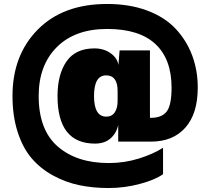

<svg xmlns="http://www.w3.org/2000/svg" viewBox="-20 -764 1050 968"><path d="M576 -50V-134Q567 -92 537 -66Q507 -40 459 -40Q270 -40 270 -280Q270 -389 315.5 -454.5Q361 -520 456 -520Q504 -520 538 -495.5Q572 -471 577 -436L583 -510H736V-170H741Q796 -170 820.5 -202Q845 -234 845 -322Q845 -466 763.5 -542Q682 -618 520 -618Q358 -618 266.5 -526.5Q175 -435 175 -280Q175 -109 271 -25.5Q367 58 528 58Q607 58 679.5 35.5Q752 13 802 -19V114Q764 142 686 163Q608 184 528 184Q448 184 379 169.5Q310 155 247 120.5Q184 86 139.5 34Q95 -18 69 -98.5Q43 -179 43 -280Q43 -486 170.5 -615Q298 -744 520 -744Q633 -744 721.5 -711Q810 -678 865 -619.5Q920 -561 948.5 -485.5Q977 -410 977 -322Q977 -191 914.5 -120.5Q852 -50 741 -50ZM516 -176Q544 -176 558.5 -197.5Q573 -219 573 -255V-305Q573 -384 515 -384Q454 -384 454 -280Q454 -176 516 -176Z"/></svg>

Font: Nacelle Black
Style: Regular
Weight: 900
Designer: Sora Sagano
Foundry: Sora Sagano
Version: Version 1.000;FEAKit 1.0